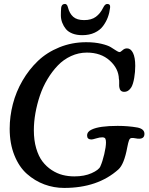

<svg xmlns="http://www.w3.org/2000/svg" viewBox="-20 -924 741 958"><path d="M390.6 -748.5Q362.3 -748.5 341.3 -756.8Q320.3 -765.1 308.8 -779.1Q297.4 -793 290.5 -810.8Q283.7 -828.6 283.7 -847.7Q283.7 -866.7 285.2 -885.7Q287.6 -904.3 304.2 -904.3Q308.6 -904.3 311.8 -901.4Q314.9 -898.4 316.2 -895.5Q317.4 -892.6 319.3 -886.2Q326.7 -856.9 345.2 -840.3Q363.8 -823.7 399.9 -823.7Q436 -823.7 458.3 -840.1Q480.5 -856.4 495.1 -886.2Q503.9 -904.3 515.1 -904.3Q531.7 -904.3 529.3 -885.7Q526.4 -860.4 518.1 -837.9Q509.8 -815.4 494.4 -794.4Q479 -773.4 452.4 -761Q425.8 -748.5 390.6 -748.5ZM300.3 13.7Q248.5 13.7 201.2 -3.9Q153.8 -21.5 114.5 -56.2Q75.2 -90.8 51.8 -149.2Q28.3 -207.5 28.3 -281.7Q28.3 -343.3 44.2 -404.8Q60.1 -466.3 92.3 -521.7Q124.5 -577.1 169.2 -619.9Q213.9 -662.6 276.4 -688Q338.9 -713.4 410.2 -713.4Q452.6 -713.4 485.4 -705.6Q518.1 -697.8 532.7 -688.7Q547.4 -679.7 559.1 -671.9Q570.8 -664.1 576.2 -664.1Q581.5 -664.1 591.3 -673.3Q601.1 -682.6 613.8 -682.6Q632.3 -682.6 643.6 -659.9Q654.8 -637.2 654.8 -595.2Q654.8 -565.4 649.7 -535.2Q644.5 -504.9 635.7 -489.3Q621.6 -465.8 599.6 -465.8Q578.6 -465.8 575.2 -489.3Q574.2 -494.6 574.7 -509.5Q575.2 -524.4 573.2 -530.3Q571.8 -582 527.6 -621.8Q483.4 -661.6 413.6 -661.6Q372.1 -661.6 334.5 -644.3Q296.9 -627 268.6 -597.4Q240.2 -567.9 217 -529.3Q193.8 -490.7 179.2 -447.3Q164.6 -403.8 156.7 -359.6Q148.9 -315.4 148.9 -273.9Q148.9 -224.1 160.6 -184.1Q172.4 -144 191.9 -118.4Q211.4 -92.8 238 -75.4Q264.6 -58.1 292.5 -51Q320.3 -43.9 351.1 -43.9Q401.4 -43.9 437.3 -60.1Q473.1 -76.2 480.5 -93.3Q491.7 -118.2 500.2 -154.8Q508.8 -191.4 508.8 -213.4Q508.8 -226.1 505.6 -232.2Q502.4 -238.3 491.2 -238.8Q478.5 -239.3 459.7 -233.4Q440.9 -227.5 435.1 -228Q414.6 -229 414.6 -247.6Q414.6 -267.6 438 -277.8Q476.1 -295.9 566.9 -295.9Q620.1 -295.9 666.5 -287.6Q700.7 -280.3 700.7 -256.3Q700.7 -232.4 675.3 -231.9Q668 -231.4 655.8 -233.9Q643.6 -236.3 636.7 -235.4Q627.9 -234.9 623.8 -223.9Q619.6 -212.9 615.2 -189.9Q599.6 -104.5 570.8 -78.6Q467.8 13.7 300.3 13.7Z"/></svg>

Font: Cooper* Medium
Style: Italic
Weight: 500
Italic angle: -7°
Designer: Owen Earl
Foundry: indestructible type*
Version: Version 0.001